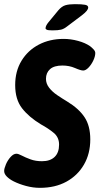

<svg xmlns="http://www.w3.org/2000/svg" viewBox="-29 -895 478 923"><path d="M163 8Q130 8 96.5 -1Q63 -10 37 -23Q17 -33 4 -46Q-9 -59 -9 -73Q-9 -85 -0.5 -105Q8 -125 22 -140.5Q36 -156 50 -156Q59 -156 76 -147Q93 -138 117.5 -129Q142 -120 173 -120Q212 -120 233.5 -140.5Q255 -161 255 -200Q255 -235 229 -256.5Q203 -278 168 -297Q110 -332 77 -374.5Q44 -417 44 -486Q44 -553 74.5 -603Q105 -653 157.5 -680.5Q210 -708 277 -708Q311 -708 346 -698.5Q381 -689 404 -673Q412 -667 420.5 -658Q429 -649 429 -640Q429 -624 419.5 -604Q410 -584 396.5 -570Q383 -556 371 -556Q359 -556 331.5 -568Q304 -580 271 -580Q231 -580 211.5 -562.5Q192 -545 192 -516Q192 -493 207 -473.5Q222 -454 245.5 -438Q269 -422 294 -407Q350 -373 377.5 -331.5Q405 -290 405 -225Q405 -156 374.5 -103.5Q344 -51 290 -21.5Q236 8 163 8ZM224 -749Q202 -749 196 -752Q190 -755 190 -759Q190 -771 204 -788L251 -845Q268 -865 286 -870Q304 -875 331 -875Q365 -875 380 -872Q395 -869 395 -859Q395 -852 388 -843Q381 -834 364 -821L295 -769Q279 -756 264.5 -752.5Q250 -749 224 -749Z"/></svg>

Font: Asap Condensed
Style: Bold Italic
Weight: 700
Width: 3
Italic angle: -6°
Designer: Pablo Cosgaya
Foundry: Omnibus-Type
Version: Version 3.001; ttfautohint (v1.8.4.7-5d5b)